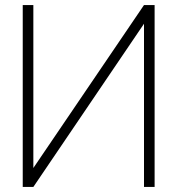

<svg xmlns="http://www.w3.org/2000/svg" viewBox="-20 -740 702 760"><path d="M592 0V-720H550L112 -75V-720H70V0H112L550 -646V0Z"/></svg>

Font: Hauora
Style: Regular
Weight: 400
Designer: Wayne Shih
Foundry: WCYS
Version: Version 1.001